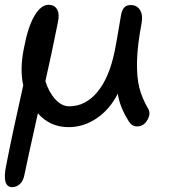

<svg xmlns="http://www.w3.org/2000/svg" viewBox="-25 -520 744 800"><path d="M25.9 259.8Q-18.1 259.8 1 168Q29.8 21 71.8 -164.1Q56.6 -232.9 75.2 -321.8Q92.3 -411.1 119.4 -455.6Q146.5 -500 176.8 -500Q202.1 -500 213.1 -480.7Q224.1 -461.4 215.8 -424.8Q188.5 -288.1 164.1 -182.1Q178.2 -136.2 205.1 -106.7Q231.9 -77.1 263.2 -77.1Q331.1 -77.1 380.6 -136.5Q430.2 -195.8 453.1 -308.1Q461.4 -350.6 468.8 -395.3Q476.1 -439.9 480 -460.9Q483.9 -479.5 493.2 -489.3Q502.4 -499 520 -499Q545.4 -499 558.3 -478.3Q571.3 -457.5 564.9 -422.9Q547.4 -331.1 545.9 -264.9Q544.4 -198.7 555.4 -155.3Q566.4 -111.8 590.8 -69.8Q605 -48.8 589.6 -21Q574.2 6.8 545.9 6.8Q524.4 6.8 511.2 -15.1Q473.6 -74.7 465.8 -129.9Q432.6 -64 377.9 -27.1Q323.2 9.8 261.2 9.8Q183.1 9.8 132.8 -47.9Q82.5 177.7 77.1 207Q71.8 234.9 57.4 247.3Q43 259.8 25.9 259.8Z"/></svg>

Font: Shantell Sans Irregular
Style: Italic
Weight: 400
Italic angle: -11.31°
Designer: Stephen Nixon, Anya Danilova, Shantell Martin
Foundry: Arrow Type
Version: Version 1.006;[9816181b4]